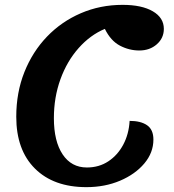

<svg xmlns="http://www.w3.org/2000/svg" viewBox="-20 -746 718 791"><path d="M336 25Q201 25 124 -51.5Q47 -128 47 -265Q47 -365 80.5 -449Q114 -533 173.5 -595Q233 -657 313 -691.5Q393 -726 485 -726Q564 -726 609.5 -699.5Q655 -673 655 -627Q655 -589 626 -563.5Q597 -538 554 -538Q512 -538 474 -558Q436 -578 412 -627Q352 -602 304 -548Q256 -494 229 -419.5Q202 -345 202 -259Q202 -164 238 -110Q274 -56 338 -56Q388 -56 426.5 -81.5Q465 -107 488 -150.5Q511 -194 514 -248Q560 -248 586 -230Q612 -212 612 -171Q612 -117 574.5 -72.5Q537 -28 474.5 -1.5Q412 25 336 25Z"/></svg>

Font: Lemonada Medium
Style: Regular
Weight: 500
Designer: Mohamed Gaber (Arabic), Eduardo Tunni (Latin)
Foundry: Kief Type Foundry
Version: Version 4.004; ttfautohint (v1.8.2)